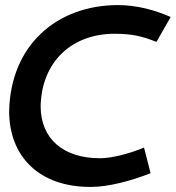

<svg xmlns="http://www.w3.org/2000/svg" viewBox="-20 -726 692 756"><path d="M16 -289C16 -107 137 10 335 10H339C405 10 494 -13 573 -44L547 -145C491 -121 419 -103 376 -103H373C230 -103 140 -179 140 -308C144 -484 264 -594 433 -593C500 -593 541 -583 596 -561L652 -659C591 -686 520 -706 443 -706C204 -705 22 -549 16 -289Z"/></svg>

Font: Cantarell
Style: BoldOblique
Weight: 700
Italic angle: -8°
Designer: Dave Crossland
Version: Version 0.024